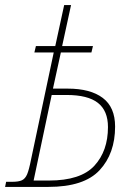

<svg xmlns="http://www.w3.org/2000/svg" viewBox="-43 -734 510 754"><path d="M-19 -20H4Q30 -20 43 -26Q56 -32 63.5 -49.5Q71 -67 79 -108L168 -528H92L98 -553H174L209 -714H236L201 -553H322L316 -528H196L165 -386H223Q312 -386 360.5 -349.5Q409 -313 409 -237Q409 -131 348 -65.5Q287 0 147 0H-23ZM149 -25Q274 -25 327.5 -83Q381 -141 381 -235Q381 -299 341.5 -330Q302 -361 219 -361H160L89 -25Z"/></svg>

Font: Noto Serif CondThin
Style: Italic
Weight: 250
Width: 3
Italic angle: -12°
Designer: Monotype Design Team
Foundry: Monotype Imaging Inc.
Version: Version 1.001